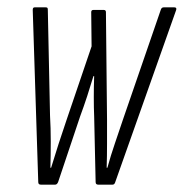

<svg xmlns="http://www.w3.org/2000/svg" viewBox="-20 -502 499 522"><path d="M91 0Q84 0 84 -7L69 -475Q69 -482 74 -482H104Q108 -482 109 -480.5Q110 -479 110 -475L116 -188Q118 -155 118 -117Q118 -79 117 -46H119Q129 -79 139.5 -111.5Q150 -144 161 -176L229 -376L228 -469Q228 -475 234 -475H262Q268 -475 268 -469L271 -177Q271 -144 271 -111.5Q271 -79 270 -46H272Q281 -79 292.5 -112.5Q304 -146 315 -179L417 -475Q419 -482 425 -482H454Q461 -482 459 -475L293 -6Q291 0 286 0H247Q240 0 240 -7L236 -186Q235 -208 235 -238Q235 -268 236 -295H234Q226 -268 217 -240.5Q208 -213 198 -186L138 -7Q135 0 130 0Z"/></svg>

Font: Sofia Sans Extra Condensed Light
Style: Italic
Weight: 300
Italic angle: -9°
Version: Version 4.100